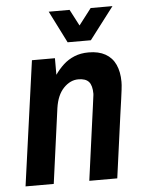

<svg xmlns="http://www.w3.org/2000/svg" viewBox="-52 -765 605 807"><g transform="rotate(-5 250.5 -361.5)"><path d="M23 0 96 -526H193V-456Q209 -479 229 -497.5Q249 -516 275.5 -527Q302 -538 336 -538Q378 -538 406.5 -522Q435 -506 449 -475.5Q463 -445 463 -403Q463 -396 462.5 -389Q462 -382 460.5 -369Q459 -356 455.5 -331Q452 -306 446 -264Q440 -222 431.5 -157.5Q423 -93 410 0H292Q304 -87 312 -147Q320 -207 325.5 -246Q331 -285 334 -308Q337 -331 338.5 -342Q340 -353 340.5 -357Q341 -361 341 -363Q341 -398 327.5 -413.5Q314 -429 283 -429Q249 -429 221 -400Q193 -371 185 -316L142 0ZM252 -588 184 -723H272L308 -654L361 -723H453L350 -588Z"/></g></svg>

Font: Archivo Narrow
Style: Bold Italic
Weight: 700
Italic angle: -8°
Designer: Hector Gatti
Foundry: Omnibus-Type
Version: Version 3.002